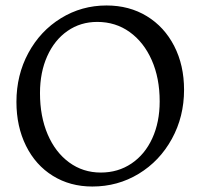

<svg xmlns="http://www.w3.org/2000/svg" viewBox="-20 -669 732 701"><path d="M40 -297Q40 -395 83.5 -475.5Q127 -556 202.5 -602.5Q278 -649 369 -649Q452 -649 516 -610Q580 -571 616 -501Q652 -431 652 -341Q652 -243 607.5 -162Q563 -81 486.5 -34.5Q410 12 317 12Q236 12 173 -27Q110 -66 75 -136.5Q40 -207 40 -297ZM563 -299Q563 -384 534 -449.5Q505 -515 453.5 -552Q402 -589 335 -589Q274 -589 226.5 -556Q179 -523 152.5 -464Q126 -405 126 -329Q126 -244 154 -178.5Q182 -113 232.5 -76Q283 -39 348 -39Q411 -39 460 -72Q509 -105 536 -164Q563 -223 563 -299Z"/></svg>

Font: Sahitya
Style: Regular
Weight: 400
Designer: Juan Pablo del Peral
Foundry: Juan Pablo del Peral (http://www.huertatipografica.com)
Version: Version 1.001;PS 001.000;hotconv 1.0.70;makeotf.lib2.5.58329